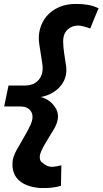

<svg xmlns="http://www.w3.org/2000/svg" viewBox="-20 -729 518 970"><path d="M251 -74Q241 -57 229 -38Q217 -19 206.5 -0.5Q196 18 188.5 34.5Q181 51 181 64Q180 86 197 95Q218 114 244 114Q256 113 267.5 111Q279 109 290 106Q289 132 289 158Q289 184 288 210Q266 216 245.5 218.5Q225 221 206 221Q180 222 158 218Q100 208 70.5 177Q41 146 43 95Q44 65 62.5 31.5Q81 -2 101 -35.5Q121 -69 135 -100Q149 -131 142 -155Q129 -191 83 -191H1Q6 -217 12 -244Q18 -271 23 -297H105Q153 -297 177 -327.5Q201 -358 194 -406Q190 -430 186.5 -453.5Q183 -477 179 -502Q172 -543 181.5 -580.5Q191 -618 215.5 -647Q240 -676 278.5 -693Q317 -710 368 -709Q397 -709 424 -704.5Q451 -700 478 -687Q467 -661 456.5 -636Q446 -611 436 -585Q420 -591 404 -595Q388 -599 376 -600Q343 -600 321 -579Q299 -558 299 -520Q299 -507 300.5 -490.5Q302 -474 304.5 -457.5Q307 -441 309.5 -424.5Q312 -408 314 -395Q318 -363 309.5 -337Q301 -311 283 -291Q265 -271 240 -257.5Q215 -244 186 -239Q214 -231 232 -216.5Q250 -202 264 -178Q287 -134 251 -74Z"/></svg>

Font: Rosa Sans
Style: Bold Italic
Weight: 700
Italic angle: -12°
Designer: Pentagram / MCKL
Foundry: Pentagram / MCKL
Version: Version 1.005;September 16, 2019;FontCreator 11.5.0.2425 64-